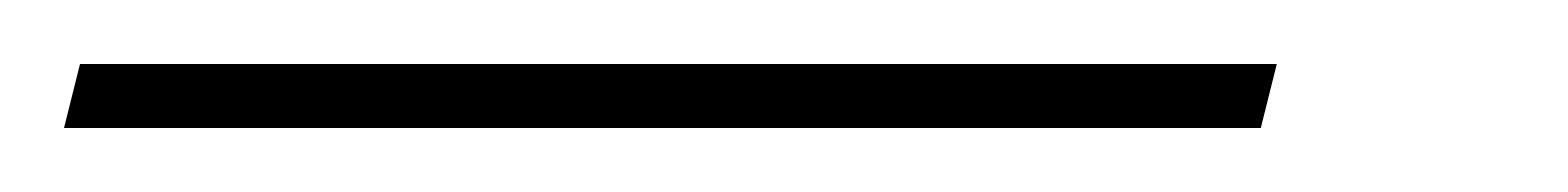

<svg xmlns="http://www.w3.org/2000/svg" viewBox="-105 69 490 60"><path d="M-85 109 -80 89H294L289 109Z"/></svg>

Font: Noto Serif Display ExtraCondensed Light
Style: Italic
Weight: 300
Width: 2
Italic angle: -12°
Designer: Monotype Design Team
Foundry: Monotype Imaging Inc.
Version: Version 2.009